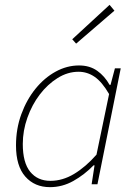

<svg xmlns="http://www.w3.org/2000/svg" viewBox="-20 -760 564 792"><path d="M294 -580 278 -598 432 -740 452 -716ZM186 12Q123 12 84.5 -31.5Q46 -75 46 -160Q46 -229 68 -289Q90 -349 126.5 -394Q163 -439 209.5 -464.5Q256 -490 306 -490Q350 -490 381 -468Q412 -446 432 -410H436L454 -478H478L382 0H358L370 -78H366Q328 -39 282.5 -13.5Q237 12 186 12ZM188 -14Q238 -14 285.5 -42.5Q333 -71 378 -122L430 -372Q401 -422 370.5 -443Q340 -464 304 -464Q259 -464 217.5 -438Q176 -412 144 -370Q112 -328 93 -274.5Q74 -221 74 -166Q74 -89 104.5 -51.5Q135 -14 188 -14Z"/></svg>

Font: TypoPRO Source Sans Pro
Style: Italic
Weight: 200
Italic angle: -11°
Designer: Paul D. Hunt
Foundry: Adobe Systems Incorporated
Version: Version 1.075;PS 2.000;hotconv 1.0.86;makeotf.lib2.5.63406